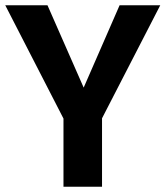

<svg xmlns="http://www.w3.org/2000/svg" viewBox="-24 -712 631 732"><path d="M365 -261V0H218V-260L-4 -692H157L295 -378L432 -692H587Z"/></svg>

Font: Wolseley Sans SemiBold
Style: Regular
Weight: 600
Designer: Carrois Corporate & Edenspiekermann AG
Foundry: Carrois Corporate GbR & Edenspiekermann AG
Version: Version 4.202